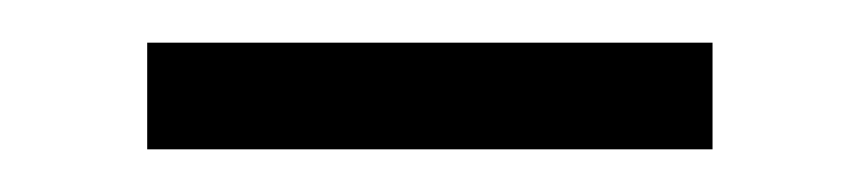

<svg xmlns="http://www.w3.org/2000/svg" viewBox="-20 -589 403 90"><path d="M49 -569H314V-519H49Z"/></svg>

Font: LXGW Bright TC
Style: Regular
Weight: 400
Designer: Christian Thalmann (Catharsis Fonts)
Foundry: LXGW / Christian Thalmann (Catharsis Fonts) / Fontworks Inc.
Version: Version 5.501